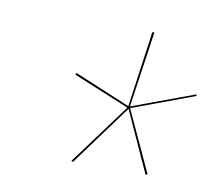

<svg xmlns="http://www.w3.org/2000/svg" viewBox="-46 -781 456 399"><g transform="rotate(10 182.0 -581.0)"><path d="M359.4 -612.8 228 -564 287.6 -435.1 283.7 -433.1 225.1 -562 130.4 -433.1 127 -435.1 222.2 -564 104 -612.8 105.5 -616.7 223.6 -567.4 246.1 -727.5H250.5L227.1 -567.4L358.9 -616.2Z"/></g></svg>

Font: Fira Sans Compressed Four
Style: Italic
Weight: 100
Width: 3
Italic angle: -8°
Designer: Carrois Corporate & Edenspiekermann AG
Foundry: Carrois Corporate GbR & Edenspiekermann AG
Version: Version 4.203;PS 004.203;hotconv 1.0.88;makeotf.lib2.5.64775